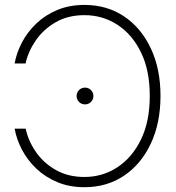

<svg xmlns="http://www.w3.org/2000/svg" viewBox="-20 -758 721 788"><path d="M326.7 -737.8Q418.9 -737.8 489.3 -690.7Q559.6 -643.6 599.1 -559.3Q638.7 -475.1 638.7 -364.3Q638.7 -253.4 599.1 -168.9Q559.6 -84.5 489.3 -37.1Q418.9 10.3 326.7 10.3Q264.6 10.3 215.1 -10.5Q165.5 -31.2 129.2 -65.9Q92.8 -100.6 70.3 -143.3Q47.9 -186 40 -230H85.4Q95.7 -180.7 126.7 -135.3Q157.7 -89.8 208.3 -60.8Q258.8 -31.7 326.7 -31.7Q400.9 -31.7 461.7 -71.5Q522.5 -111.3 558.6 -185.5Q594.7 -259.8 594.7 -364.3Q594.7 -469.2 558.6 -543.2Q522.5 -617.2 461.7 -656.5Q400.9 -695.8 326.7 -695.8Q258.8 -695.8 208.5 -666.7Q158.2 -637.7 127 -592.3Q95.7 -546.9 85 -497.6H40Q47.9 -541.5 70.3 -584.2Q92.8 -627 129.2 -661.6Q165.5 -696.3 215.1 -717Q264.6 -737.8 326.7 -737.8ZM329.1 -329.6Q314.5 -329.6 304.4 -339.6Q294.4 -349.6 294.4 -363.8Q294.4 -378.4 304.4 -388.4Q314.5 -398.4 329.1 -398.4Q343.3 -398.4 353.3 -388.4Q363.3 -378.4 363.3 -363.8Q363.3 -349.6 353.3 -339.6Q343.3 -329.6 329.1 -329.6Z"/></svg>

Font: Inter Display Extra Light
Style: Regular
Weight: 200
Designer: Rasmus Andersson
Foundry: rsms
Version: Version 4.000;git-4fc901f